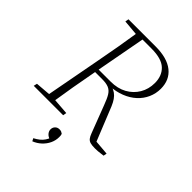

<svg xmlns="http://www.w3.org/2000/svg" viewBox="-261 -785 1135 1135"><g transform="rotate(45 306.5 -218.0)"><path d="M4 0 9 -22 119 -31H137L254 -22L250 0ZM97 0 165 -362Q180 -440 193.5 -518Q207 -596 219 -674H270L203 -314Q188 -236 174.5 -157Q161 -78 149 0ZM118 -652 122 -674H249L245 -642H231ZM521 6Q497 6 482.5 2Q468 -2 459.5 -13Q451 -24 444 -43L379 -213Q364 -254 350.5 -275.5Q337 -297 316.5 -305.5Q296 -314 261 -314H178L183 -339H308Q366 -339 408.5 -362.5Q451 -386 475 -426.5Q499 -467 499 -518Q499 -578 462 -613Q425 -648 340 -648H238L243 -674H348Q446 -674 497 -633Q548 -592 548 -519Q548 -479 532 -443Q516 -407 486 -379.5Q456 -352 414 -335.5Q372 -319 320 -316L311 -325Q335 -323 351.5 -315.5Q368 -308 381 -294.5Q394 -281 404.5 -261Q415 -241 425 -214L504 -18L472 -31L592 -21L588 0Q578 1 567.5 2.5Q557 4 546 5Q535 6 521 6ZM325 108Q325 136 313 161.5Q301 187 279.5 207Q258 227 230 238L221 221Q240 211 254.5 199.5Q269 188 278.5 173.5Q288 159 294 143L297 158Q276 151 266 138.5Q256 126 256 112Q256 96 266.5 85Q277 74 294 74Q304 74 310.5 77Q317 80 322 84Q324 90 324.5 95.5Q325 101 325 108Z"/></g></svg>

Font: Source Serif 4 36pt Light
Style: Italic
Weight: 300
Italic angle: -12°
Designer: Frank Grießhammer
Foundry: Adobe Systems Incorporated
Version: Version 4.004;hotconv 1.0.116;makeotfexe 2.5.65601